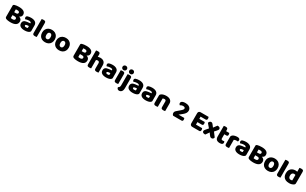

<svg xmlns="http://www.w3.org/2000/svg" viewBox="564 -3731 11084 6946"><g transform="rotate(30 6106.5 -258.0)"><path d="M379 -369V-247H173V-369ZM317 -247 322 -341Q410 -341 468 -322Q526 -303 555.5 -267Q585 -231 585 -178Q585 -80 511 -32Q437 16 300 16Q277 16 245 14Q213 12 180 6.5Q147 1 120 -9Q65 -30 65 -82V-549Q65 -570 77 -581.5Q89 -593 108 -600Q142 -612 193.5 -617.5Q245 -623 298 -623Q425 -623 494.5 -579.5Q564 -536 564 -447Q564 -397 533.5 -363.5Q503 -330 447 -313.5Q391 -297 314 -297L308 -369Q351 -369 370.5 -385Q390 -401 390 -432Q390 -459 367.5 -475Q345 -491 300 -491Q285 -491 265.5 -490Q246 -489 235 -487V-125Q249 -121 271.5 -119.5Q294 -118 313 -118Q353 -118 379.5 -134.5Q406 -151 406 -186Q406 -219 383.5 -233Q361 -247 317 -247Z M879 -108Q896 -108 916.5 -111.5Q937 -115 947 -121V-201L875 -195Q847 -193 829 -183Q811 -173 811 -153Q811 -133 826.5 -120.5Q842 -108 879 -108ZM871 -501Q980 -501 1045.5 -456.5Q1111 -412 1111 -318V-94Q1111 -68 1096.5 -51.5Q1082 -35 1062 -23Q1030 -4 984 6Q938 16 879 16Q774 16 710.5 -24.5Q647 -65 647 -147Q647 -216 688.5 -253Q730 -290 815 -299L946 -313V-320Q946 -349 920.5 -361.5Q895 -374 847 -374Q810 -374 773.5 -366Q737 -358 708 -346Q695 -355 686 -373.5Q677 -392 677 -412Q677 -460 728 -480Q757 -491 796.5 -496Q836 -501 871 -501Z M1220 -264H1390V-1Q1379 2 1358.5 5Q1338 8 1314 8Q1265 8 1242.5 -9Q1220 -26 1220 -72ZM1390 -175H1220V-652Q1231 -655 1251.5 -658Q1272 -661 1296 -661Q1346 -661 1368 -644.5Q1390 -628 1390 -581Z M2002 -243Q2002 -163 1969.5 -105Q1937 -47 1878.5 -15.5Q1820 16 1740 16Q1661 16 1602 -15Q1543 -46 1510.5 -104Q1478 -162 1478 -243Q1478 -322 1511 -380Q1544 -438 1603 -469.5Q1662 -501 1740 -501Q1819 -501 1877.5 -469Q1936 -437 1969 -379Q2002 -321 2002 -243ZM1740 -368Q1699 -368 1675.5 -335.5Q1652 -303 1652 -243Q1652 -181 1675 -149Q1698 -117 1740 -117Q1782 -117 1805 -149.5Q1828 -182 1828 -243Q1828 -302 1804.5 -335Q1781 -368 1740 -368Z M2588 -243Q2588 -163 2555.5 -105Q2523 -47 2464.5 -15.5Q2406 16 2326 16Q2247 16 2188 -15Q2129 -46 2096.5 -104Q2064 -162 2064 -243Q2064 -322 2097 -380Q2130 -438 2189 -469.5Q2248 -501 2326 -501Q2405 -501 2463.5 -469Q2522 -437 2555 -379Q2588 -321 2588 -243ZM2326 -368Q2285 -368 2261.5 -335.5Q2238 -303 2238 -243Q2238 -181 2261 -149Q2284 -117 2326 -117Q2368 -117 2391 -149.5Q2414 -182 2414 -243Q2414 -302 2390.5 -335Q2367 -368 2326 -368Z M3198 -369V-247H2992V-369ZM3136 -247 3141 -341Q3229 -341 3287 -322Q3345 -303 3374.5 -267Q3404 -231 3404 -178Q3404 -80 3330 -32Q3256 16 3119 16Q3096 16 3064 14Q3032 12 2999 6.5Q2966 1 2939 -9Q2884 -30 2884 -82V-549Q2884 -570 2896 -581.5Q2908 -593 2927 -600Q2961 -612 3012.5 -617.5Q3064 -623 3117 -623Q3244 -623 3313.5 -579.5Q3383 -536 3383 -447Q3383 -397 3352.5 -363.5Q3322 -330 3266 -313.5Q3210 -297 3133 -297L3127 -369Q3170 -369 3189.5 -385Q3209 -401 3209 -432Q3209 -459 3186.5 -475Q3164 -491 3119 -491Q3104 -491 3084.5 -490Q3065 -489 3054 -487V-125Q3068 -121 3090.5 -119.5Q3113 -118 3132 -118Q3172 -118 3198.5 -134.5Q3225 -151 3225 -186Q3225 -219 3202.5 -233Q3180 -247 3136 -247Z M3970 -205H3800V-294Q3800 -335 3779.5 -351.5Q3759 -368 3729 -368Q3699 -368 3676 -357Q3653 -346 3636 -333V-470Q3659 -482 3691 -491.5Q3723 -501 3761 -501Q3859 -501 3914.5 -451.5Q3970 -402 3970 -304ZM3492 -264H3662V-1Q3651 2 3630.5 5Q3610 8 3586 8Q3537 8 3514.5 -9Q3492 -26 3492 -72ZM3800 -264H3970V-1Q3959 2 3938.5 5Q3918 8 3894 8Q3845 8 3822.5 -9Q3800 -26 3800 -72ZM3662 -175H3492V-652Q3503 -655 3523.5 -658Q3544 -661 3568 -661Q3618 -661 3640 -644.5Q3662 -628 3662 -581Z M4283 -108Q4300 -108 4320.5 -111.5Q4341 -115 4351 -121V-201L4279 -195Q4251 -193 4233 -183Q4215 -173 4215 -153Q4215 -133 4230.5 -120.5Q4246 -108 4283 -108ZM4275 -501Q4384 -501 4449.5 -456.5Q4515 -412 4515 -318V-94Q4515 -68 4500.5 -51.5Q4486 -35 4466 -23Q4434 -4 4388 6Q4342 16 4283 16Q4178 16 4114.5 -24.5Q4051 -65 4051 -147Q4051 -216 4092.5 -253Q4134 -290 4219 -299L4350 -313V-320Q4350 -349 4324.5 -361.5Q4299 -374 4251 -374Q4214 -374 4177.5 -366Q4141 -358 4112 -346Q4099 -355 4090 -373.5Q4081 -392 4081 -412Q4081 -460 4132 -480Q4161 -491 4200.5 -496Q4240 -501 4275 -501Z M4615 -621Q4615 -659 4641 -685Q4667 -711 4708 -711Q4749 -711 4775 -685Q4801 -659 4801 -621Q4801 -584 4775 -557.5Q4749 -531 4708 -531Q4667 -531 4641 -557.5Q4615 -584 4615 -621ZM4623 -264H4793V-1Q4782 2 4761.5 5Q4741 8 4717 8Q4668 8 4645.5 -9Q4623 -26 4623 -72ZM4793 -175H4623V-479Q4634 -482 4654.5 -485Q4675 -488 4699 -488Q4749 -488 4771 -471.5Q4793 -455 4793 -408Z M4842 102Q4866 90 4881 75Q4896 60 4903 40.5Q4910 21 4910 -7V-232H5080V9Q5080 74 5060.5 115Q5041 156 5008.5 175.5Q4976 195 4937 195Q4894 195 4868.5 168.5Q4843 142 4842 102ZM4897 -621Q4897 -659 4923 -685Q4949 -711 4990 -711Q5031 -711 5057 -685Q5083 -659 5083 -621Q5083 -584 5057 -557.5Q5031 -531 4990 -531Q4949 -531 4923 -557.5Q4897 -584 4897 -621ZM5080 -175H4910V-479Q4921 -482 4941.5 -485Q4962 -488 4986 -488Q5036 -488 5058 -471.5Q5080 -455 5080 -408Z M5396 -108Q5413 -108 5433.5 -111.5Q5454 -115 5464 -121V-201L5392 -195Q5364 -193 5346 -183Q5328 -173 5328 -153Q5328 -133 5343.5 -120.5Q5359 -108 5396 -108ZM5388 -501Q5497 -501 5562.5 -456.5Q5628 -412 5628 -318V-94Q5628 -68 5613.5 -51.5Q5599 -35 5579 -23Q5547 -4 5501 6Q5455 16 5396 16Q5291 16 5227.5 -24.5Q5164 -65 5164 -147Q5164 -216 5205.5 -253Q5247 -290 5332 -299L5463 -313V-320Q5463 -349 5437.5 -361.5Q5412 -374 5364 -374Q5327 -374 5290.5 -366Q5254 -358 5225 -346Q5212 -355 5203 -373.5Q5194 -392 5194 -412Q5194 -460 5245 -480Q5274 -491 5313.5 -496Q5353 -501 5388 -501Z M5940 -108Q5957 -108 5977.5 -111.5Q5998 -115 6008 -121V-201L5936 -195Q5908 -193 5890 -183Q5872 -173 5872 -153Q5872 -133 5887.5 -120.5Q5903 -108 5940 -108ZM5932 -501Q6041 -501 6106.5 -456.5Q6172 -412 6172 -318V-94Q6172 -68 6157.5 -51.5Q6143 -35 6123 -23Q6091 -4 6045 6Q5999 16 5940 16Q5835 16 5771.5 -24.5Q5708 -65 5708 -147Q5708 -216 5749.5 -253Q5791 -290 5876 -299L6007 -313V-320Q6007 -349 5981.5 -361.5Q5956 -374 5908 -374Q5871 -374 5834.5 -366Q5798 -358 5769 -346Q5756 -355 5747 -373.5Q5738 -392 5738 -412Q5738 -460 5789 -480Q5818 -491 5857.5 -496Q5897 -501 5932 -501Z M6754 -313V-221H6584V-308Q6584 -339 6565.5 -353.5Q6547 -368 6517 -368Q6497 -368 6479.5 -363Q6462 -358 6446 -350V-221H6276V-373Q6276 -400 6287.5 -417Q6299 -434 6319 -448Q6353 -472 6405 -486.5Q6457 -501 6519 -501Q6632 -501 6693 -451.5Q6754 -402 6754 -313ZM6276 -264H6446V-1Q6435 2 6414.5 5Q6394 8 6370 8Q6321 8 6298.5 -9Q6276 -26 6276 -72ZM6584 -264H6754V-1Q6743 2 6722.5 5Q6702 8 6678 8Q6629 8 6606.5 -9Q6584 -26 6584 -72Z M7067 -520Q7067 -555 7089.5 -577.5Q7112 -600 7152.5 -611.5Q7193 -623 7248 -623Q7327 -623 7380 -598.5Q7433 -574 7460 -532Q7487 -490 7487 -437Q7487 -384 7457.5 -334.5Q7428 -285 7368 -237L7237 -132H7477Q7483 -122 7488.5 -104.5Q7494 -87 7494 -67Q7494 -31 7478 -15.5Q7462 0 7436 0H7089Q7067 -15 7054.5 -39Q7042 -63 7042 -94Q7042 -128 7056.5 -151.5Q7071 -175 7087 -189L7225 -307Q7277 -351 7296 -378Q7315 -405 7315 -427Q7315 -455 7292.5 -471Q7270 -487 7230 -487Q7190 -487 7158.5 -474.5Q7127 -462 7106 -448Q7090 -460 7078.5 -478Q7067 -496 7067 -520Z M7794 -442H7964V-6Q7953 -3 7932 0Q7911 3 7887 3Q7844 3 7819 -22Q7794 -47 7794 -90ZM7964 -161H7794V-513Q7794 -556 7819 -581Q7844 -606 7887 -606Q7911 -606 7932 -603Q7953 -600 7964 -597ZM7887 -240V-376H8189Q8196 -365 8201.5 -348Q8207 -331 8207 -310Q8207 -273 8191 -256.5Q8175 -240 8147 -240ZM7887 3V-135H8221Q8228 -124 8233.5 -106Q8239 -88 8239 -67Q8239 -30 8223 -13.5Q8207 3 8179 3ZM7887 -469V-606H8217Q8224 -595 8229.5 -578Q8235 -561 8235 -540Q8235 -503 8219 -486Q8203 -469 8175 -469Z M8492 -310 8523 -311Q8557 -357 8590.5 -401.5Q8624 -446 8658 -492Q8663 -493 8667 -493Q8671 -493 8675 -493Q8722 -493 8749.5 -473Q8777 -453 8777 -421Q8777 -395 8764.5 -375Q8752 -355 8719 -318Q8694 -290 8669 -262.5Q8644 -235 8619 -207L8569 -186Q8535 -137 8501.5 -89Q8468 -41 8434 8Q8430 8 8423.5 8.5Q8417 9 8413 9Q8363 9 8336 -12Q8309 -33 8309 -64Q8309 -88 8320.5 -106.5Q8332 -125 8360 -157Q8393 -195 8426 -233.5Q8459 -272 8492 -310ZM8591 -295 8630 -275Q8668 -224 8707 -173Q8746 -122 8784 -71Q8779 -33 8754 -11Q8729 11 8694 11Q8657 10 8634 -11Q8611 -32 8590 -62Q8566 -96 8542.5 -130Q8519 -164 8495 -198L8470 -214Q8429 -262 8388 -310.5Q8347 -359 8306 -407Q8314 -445 8338 -469Q8362 -493 8396 -493Q8429 -493 8447 -477Q8465 -461 8487 -432Q8513 -398 8539 -364Q8565 -330 8591 -295Z M8858 -264H9026V-167Q9026 -142 9042.5 -130.5Q9059 -119 9089 -119Q9104 -119 9120 -121.5Q9136 -124 9148 -128Q9157 -118 9163.5 -104Q9170 -90 9170 -71Q9170 -34 9141.5 -9.5Q9113 15 9041 15Q8953 15 8905.5 -25Q8858 -65 8858 -155ZM8968 -345V-475H9157Q9163 -465 9168.5 -448Q9174 -431 9174 -411Q9174 -376 9158.5 -360.5Q9143 -345 9117 -345ZM9026 -240H8858V-599Q8869 -602 8889.5 -605.5Q8910 -609 8933 -609Q8982 -609 9004 -592Q9026 -575 9026 -529Z M9423 -343V-229H9253V-369Q9253 -398 9268.5 -419.5Q9284 -441 9309 -457Q9344 -478 9391 -489Q9438 -500 9488 -500Q9597 -500 9597 -423Q9597 -405 9592 -389.5Q9587 -374 9580 -363Q9570 -365 9556 -366Q9542 -367 9525 -367Q9500 -367 9472 -361Q9444 -355 9423 -343ZM9253 -264H9423V-1Q9412 2 9391.5 5Q9371 8 9347 8Q9298 8 9275.5 -9Q9253 -26 9253 -72Z M9857 -108Q9874 -108 9894.5 -111.5Q9915 -115 9925 -121V-201L9853 -195Q9825 -193 9807 -183Q9789 -173 9789 -153Q9789 -133 9804.5 -120.5Q9820 -108 9857 -108ZM9849 -501Q9958 -501 10023.5 -456.5Q10089 -412 10089 -318V-94Q10089 -68 10074.5 -51.5Q10060 -35 10040 -23Q10008 -4 9962 6Q9916 16 9857 16Q9752 16 9688.5 -24.5Q9625 -65 9625 -147Q9625 -216 9666.5 -253Q9708 -290 9793 -299L9924 -313V-320Q9924 -349 9898.5 -361.5Q9873 -374 9825 -374Q9788 -374 9751.5 -366Q9715 -358 9686 -346Q9673 -355 9664 -373.5Q9655 -392 9655 -412Q9655 -460 9706 -480Q9735 -491 9774.5 -496Q9814 -501 9849 -501Z M10520 -369V-247H10314V-369ZM10458 -247 10463 -341Q10551 -341 10609 -322Q10667 -303 10696.5 -267Q10726 -231 10726 -178Q10726 -80 10652 -32Q10578 16 10441 16Q10418 16 10386 14Q10354 12 10321 6.5Q10288 1 10261 -9Q10206 -30 10206 -82V-549Q10206 -570 10218 -581.5Q10230 -593 10249 -600Q10283 -612 10334.5 -617.5Q10386 -623 10439 -623Q10566 -623 10635.5 -579.5Q10705 -536 10705 -447Q10705 -397 10674.5 -363.5Q10644 -330 10588 -313.5Q10532 -297 10455 -297L10449 -369Q10492 -369 10511.5 -385Q10531 -401 10531 -432Q10531 -459 10508.5 -475Q10486 -491 10441 -491Q10426 -491 10406.5 -490Q10387 -489 10376 -487V-125Q10390 -121 10412.5 -119.5Q10435 -118 10454 -118Q10494 -118 10520.5 -134.5Q10547 -151 10547 -186Q10547 -219 10524.5 -233Q10502 -247 10458 -247Z M11312 -243Q11312 -163 11279.5 -105Q11247 -47 11188.5 -15.5Q11130 16 11050 16Q10971 16 10912 -15Q10853 -46 10820.5 -104Q10788 -162 10788 -243Q10788 -322 10821 -380Q10854 -438 10913 -469.5Q10972 -501 11050 -501Q11129 -501 11187.5 -469Q11246 -437 11279 -379Q11312 -321 11312 -243ZM11050 -368Q11009 -368 10985.5 -335.5Q10962 -303 10962 -243Q10962 -181 10985 -149Q11008 -117 11050 -117Q11092 -117 11115 -149.5Q11138 -182 11138 -243Q11138 -302 11114.5 -335Q11091 -368 11050 -368Z M11400 -264H11570V-1Q11559 2 11538.5 5Q11518 8 11494 8Q11445 8 11422.5 -9Q11400 -26 11400 -72ZM11570 -175H11400V-652Q11411 -655 11431.5 -658Q11452 -661 11476 -661Q11526 -661 11548 -644.5Q11570 -628 11570 -581Z M11990 -131V-421H12159V-107Q12159 -82 12148.5 -64Q12138 -46 12115 -32Q12086 -13 12040 1.5Q11994 16 11935 16Q11848 16 11786 -13Q11724 -42 11691 -99.5Q11658 -157 11658 -241Q11658 -329 11692 -386.5Q11726 -444 11784.5 -472.5Q11843 -501 11915 -501Q11950 -501 11976 -494Q12002 -487 12019 -478V-340Q12006 -350 11985.5 -359Q11965 -368 11939 -368Q11905 -368 11880.5 -354Q11856 -340 11843 -312Q11830 -284 11830 -241Q11830 -178 11857.5 -148Q11885 -118 11934 -118Q11952 -118 11967 -122.5Q11982 -127 11990 -131ZM12159 -389H11989V-652Q12000 -655 12020.5 -658Q12041 -661 12065 -661Q12115 -661 12137 -644.5Q12159 -628 12159 -581Z"/></g></svg>

Font: Baloo Bhaijaan 2 ExtraBold
Style: Regular
Weight: 800
Designer: Sanskriti Dholi, Noopur Datye and Ek Type
Foundry: Ek Type
Version: Version 1.701